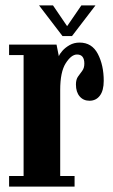

<svg xmlns="http://www.w3.org/2000/svg" viewBox="-20 -688 417 708"><path d="M13.5 0V-39H67V-485H13.5V-523.5H188.5L197 -480.5Q199.5 -488.5 210 -500.5Q220.5 -512.5 236.8 -521.8Q253 -531 273.5 -531Q319 -531 340.8 -489.2Q362.5 -447.5 362.5 -390Q362.5 -354 348.2 -335.2Q334 -316.5 310 -316.5Q287.5 -316.5 273.8 -332.5Q260 -348.5 260 -376.5Q260 -395 267.8 -405.8Q275.5 -416.5 283.2 -426.8Q291 -437 291 -453.5Q291 -487 264 -487Q243 -487 222.5 -455Q202 -423 202 -356.5V-39H255V0ZM210.5 -555 124 -668H175.5L227.5 -591.5L280 -668H332L245.5 -555Z"/></svg>

Font: Imbue 10pt ExtraBold
Style: Regular
Weight: 800
Designer: Tyler Finck
Foundry: Etcetera Type Company
Version: Version 1.102; ttfautohint (v1.8.3)